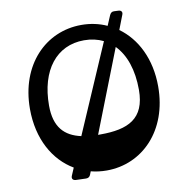

<svg xmlns="http://www.w3.org/2000/svg" viewBox="-100 -1022 1132 1159"><g transform="rotate(-10 466.0 -442.5)"><path d="M687 -808 721 -896C728 -913 718 -924 700 -924L676 -925C662 -926 654 -919 648 -906L622 -845C574 -867 521 -878 466 -878C247 -878 73 -703 73 -432C73 -247 153 -108 272 -38L252 9C245 26 254 37 272 38L334 40C348 40 357 34 362 20L369 2C400 10 432 14 466 14C684 14 859 -161 859 -432C859 -601 791 -733 687 -808ZM190 -432C190 -649 297 -784 466 -784C510 -784 549 -775 584 -758L350 -217C250 -239 190 -299 190 -432ZM466 -207H451L648 -711C708 -650 741 -554 741 -432C741 -254 635 -207 466 -207Z"/></g></svg>

Font: OpenDyslexic3
Style: Regular
Weight: 400
Designer: Abelardo Gonzalez
Version: Version 3.001;PS 003.001;hotconv 1.0.88;makeotf.lib2.5.64775